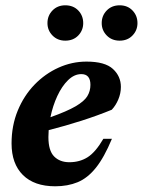

<svg xmlns="http://www.w3.org/2000/svg" viewBox="-20 -672 526 706"><path d="M391.5 -161.5Q363 -93 332.5 -55Q302 -17 265.5 -2Q229 13 183 13Q106 13 64.2 -28.5Q22.5 -70 22.5 -144.5Q22.5 -210 45.2 -265.2Q68 -320.5 107 -360.8Q146 -401 195.2 -423.2Q244.5 -445.5 298 -445.5Q366 -445.5 395.2 -418.5Q424.5 -391.5 424.5 -352.5Q424.5 -329 415.2 -306.8Q406 -284.5 391 -268.5Q340 -247.5 280 -228.2Q220 -209 159 -193.5Q158 -180.5 158 -168Q158 -118 179 -96.8Q200 -75.5 235 -75.5Q273 -75.5 302 -93.8Q331 -112 360 -161.5ZM279 -399.5Q253 -399.5 230.2 -377.2Q207.5 -355 190.8 -319Q174 -283 165.5 -241Q226 -262.5 257.8 -281Q289.5 -299.5 301 -318.2Q312.5 -337 312.5 -360Q312.5 -399.5 279 -399.5ZM220 -522.5Q191.5 -522.5 173 -541.5Q154.5 -560.5 154.5 -587Q154.5 -614.5 173 -633.5Q191.5 -652.5 220 -652.5Q249.5 -652.5 267.8 -633.5Q286 -614.5 286 -587Q286 -560.5 267.8 -541.5Q249.5 -522.5 220 -522.5ZM420 -522.5Q391 -522.5 372.5 -541.5Q354 -560.5 354 -587Q354 -614.5 372.5 -633.5Q391 -652.5 420 -652.5Q449 -652.5 467.2 -633.5Q485.5 -614.5 485.5 -587Q485.5 -560.5 467.2 -541.5Q449 -522.5 420 -522.5Z"/></svg>

Font: Newsreader 16pt
Style: Bold Italic
Weight: 700
Italic angle: -17°
Designer: Hugues Gentile
Foundry: Production Type
Version: Version 1.003; ttfautohint (v1.8.3)